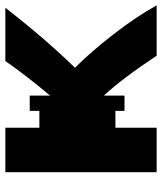

<svg xmlns="http://www.w3.org/2000/svg" viewBox="36 -620 605 717"><g transform="rotate(-90 338.5 -261.5)"><path d="M340 -176V-99H283V-133H220V21H54V-544H220V-417H283V-453H340V-377Q418 -470 469 -544H668Q554 -397 444 -284Q504 -224 569.5 -139.5Q635 -55 677 21H489Q402 -110 340 -176Z"/></g></svg>

Font: Repo
Style: ExtraBold
Weight: 800
Designer: Stefan Peev
Foundry: Context Ltd
Version: Version 001.000